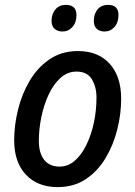

<svg xmlns="http://www.w3.org/2000/svg" viewBox="-20 -757 554 786"><path d="M216 9Q134 9 86 -42Q38 -93 38 -183Q38 -243 53.5 -307Q69 -371 101 -425.5Q133 -480 182.5 -514Q232 -548 299 -548Q382 -548 429 -496Q476 -444 476 -353Q476 -290 460 -226.5Q444 -163 412 -109.5Q380 -56 331 -23.5Q282 9 216 9ZM224 -75Q258 -75 285.5 -98.5Q313 -122 333 -162.5Q353 -203 364 -253.5Q375 -304 375 -358Q375 -401 356 -432.5Q337 -464 293 -464Q256 -464 227 -437.5Q198 -411 178.5 -368.5Q159 -326 149 -276.5Q139 -227 139 -181Q139 -130 161 -102.5Q183 -75 224 -75ZM408 -628Q388 -628 376 -639Q364 -650 364 -672Q364 -699 379 -718Q394 -737 423 -737Q465 -737 465 -695Q465 -665 448.5 -646.5Q432 -628 408 -628ZM236 -628Q216 -628 203.5 -639Q191 -650 191 -672Q191 -699 206.5 -718Q222 -737 250 -737Q293 -737 293 -695Q293 -665 276.5 -646.5Q260 -628 236 -628Z"/></svg>

Font: Noto Sans SemiCondensed Medium
Style: Italic
Weight: 500
Width: 4
Italic angle: -12°
Designer: Monotype Design Team
Foundry: Monotype Imaging Inc.
Version: Version 2.013; ttfautohint (v1.8.4.7-5d5b)